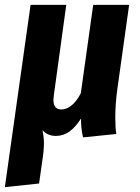

<svg xmlns="http://www.w3.org/2000/svg" viewBox="-36 -551 576 791"><path d="M439 -67Q439 -24 443 1L306 15Q297 -25 298 -63Q275 -27 250 -9Q225 9 194 9Q160 9 139 -15Q145 15 145 39Q145 70 138 113L125 205L-16 220L90 -531H237L186 -160Q184 -144 184 -140Q184 -100 217 -100Q237 -100 258 -116Q279 -132 297 -167L348 -531H496L447 -181Q439 -122 439 -67Z"/></svg>

Font: Fira Sans Condensed
Style: Bold Italic
Weight: 700
Width: 3
Italic angle: -8°
Designer: Carrois Corporate & Edenspiekermann AG
Foundry: Carrois Corporate GbR & Edenspiekermann AG
Version: Version 4.203